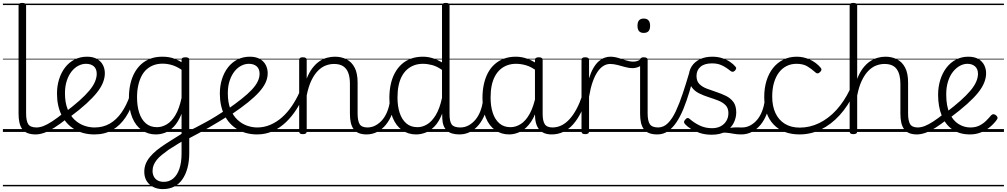

<svg xmlns="http://www.w3.org/2000/svg" viewBox="-20 -910 6943 1324"><path d="M227 17Q194 17 170.5 8Q147 -1 133.5 -19.5Q120 -38 114 -64.5Q108 -91 108 -126V-871Q108 -881 114 -885.5Q120 -890 133 -890Q147 -890 153.5 -885.5Q160 -881 160 -871V-128Q160 -77 174.5 -54Q189 -31 233 -31Q242 -31 246.5 -23.5Q251 -16 250.5 -7Q250 2 244.5 9.5Q239 17 227 17ZM0 365H300V375H0ZM0 -20H300V0H0ZM0 -505H300V-500H0ZM0 -885H300V-875H0Z M225 17Q214 17 208.5 9.5Q203 2 203.5 -7Q204 -16 211 -23.5Q218 -31 231 -31Q254 -31 280 -41Q306 -51 339 -72.5Q372 -94 416 -129Q423 -135 431 -132Q439 -129 444 -122Q449 -115 448.5 -106Q448 -97 440 -91Q393 -54 354.5 -29.5Q316 -5 284.5 6Q253 17 225 17ZM300 365V375ZM300 -20V0ZM300 -505V-500ZM300 -885V-875Z M429 -136Q487 -180 528.5 -217Q570 -254 596.5 -286Q623 -318 635 -346.5Q647 -375 647 -401Q647 -435 627 -452.5Q607 -470 573 -470Q546 -470 520 -456.5Q494 -443 473.5 -417Q453 -391 440.5 -353Q428 -315 428 -267Q428 -203 446 -158Q464 -113 493.5 -85Q523 -57 559 -44Q595 -31 631 -31Q643 -31 648.5 -23.5Q654 -16 654 -7Q654 2 648.5 9.5Q643 17 631 17Q553 17 494.5 -18Q436 -53 404.5 -116.5Q373 -180 373 -265Q373 -317 387.5 -363.5Q402 -410 429 -445Q456 -480 494.5 -499.5Q533 -519 580 -519Q622 -519 649.5 -503Q677 -487 690 -461Q703 -435 703 -405Q703 -373 689.5 -339.5Q676 -306 647.5 -270.5Q619 -235 574.5 -194.5Q530 -154 467 -107ZM300 365H788V375H300ZM300 -20H788V0H300ZM300 -505H788V-500H300ZM300 -885H788V-875H300Z M632 17Q621 17 615.5 9.5Q610 2 610 -7Q610 -16 615.5 -23.5Q621 -31 632 -31Q691 -31 737 -57.5Q783 -84 818 -134Q853 -184 876 -252Q879 -261 887.5 -262Q896 -263 903 -257.5Q910 -252 908 -241Q886 -161 847.5 -103Q809 -45 755.5 -14Q702 17 632 17ZM788 365V375ZM788 -20V0ZM788 -505V-500ZM788 -885V-875Z M1103 394Q1047 394 1011 361.5Q975 329 975 274Q975 245 985 220Q995 195 1014 172Q1033 149 1060.5 126.5Q1088 104 1124 81Q1142 69 1160 58Q1178 47 1196 35.5Q1214 24 1232 13V-125Q1208 -67 1178.5 -36.5Q1149 -6 1117.5 5.5Q1086 17 1054 17Q1000 17 958 -12.5Q916 -42 892.5 -98Q869 -154 869 -235Q869 -285 878.5 -328.5Q888 -372 907 -407Q926 -442 953.5 -467Q981 -492 1017.5 -505.5Q1054 -519 1099 -519Q1124 -519 1145 -515.5Q1166 -512 1187.5 -503.5Q1209 -495 1232 -481V-497Q1232 -507 1238.5 -511Q1245 -515 1259 -515Q1272 -515 1278.5 -511Q1285 -507 1285 -497V145Q1285 203 1272.5 249Q1260 295 1237 327.5Q1214 360 1180.5 377Q1147 394 1103 394ZM1110 344Q1147 344 1174.5 321Q1202 298 1217 254Q1232 210 1232 149V67Q1217 76 1201.5 85.5Q1186 95 1171.5 104.5Q1157 114 1142 123Q1116 142 1095.5 158.5Q1075 175 1061 192.5Q1047 210 1039.5 228.5Q1032 247 1032 269Q1032 290 1041 307.5Q1050 325 1067.5 334.5Q1085 344 1110 344ZM1063 -33Q1097 -33 1130 -52.5Q1163 -72 1189.5 -116Q1216 -160 1232 -235V-429Q1196 -453 1164 -462Q1132 -471 1101 -471Q1068 -471 1040.5 -461Q1013 -451 991.5 -432Q970 -413 955.5 -384.5Q941 -356 933 -319.5Q925 -283 925 -238Q925 -179 940 -132.5Q955 -86 985.5 -59.5Q1016 -33 1063 -33ZM788 365H1423V375H788ZM788 -20H1423V0H788ZM788 -505H1423V-500H788ZM788 -885H1423V-875H788Z M1276 48Q1270 51 1264.5 46Q1259 41 1255.5 32.5Q1252 24 1253 15.5Q1254 7 1260 4Q1296 -13 1330.5 -31Q1365 -49 1400 -68Q1435 -87 1469.5 -108.5Q1504 -130 1539 -153Q1546 -157 1551.5 -153Q1557 -149 1560.5 -141Q1564 -133 1564.5 -125Q1565 -117 1559 -114Q1522 -91 1487.5 -70Q1453 -49 1419 -29.5Q1385 -10 1349.5 9Q1314 28 1276 48ZM1423 365V375ZM1423 -20V0ZM1423 -505V-500ZM1423 -885V-875Z M1754 17Q1676 17 1617.5 -18Q1559 -53 1527.5 -116.5Q1496 -180 1496 -265Q1496 -317 1510.5 -363.5Q1525 -410 1552 -445Q1579 -480 1617.5 -499.5Q1656 -519 1703 -519Q1745 -519 1772.5 -503Q1800 -487 1813 -461Q1826 -435 1826 -405Q1826 -372 1811.5 -340.5Q1797 -309 1767 -275.5Q1737 -242 1690.5 -204.5Q1644 -167 1579 -123L1543 -152Q1603 -194 1646 -228Q1689 -262 1716.5 -291.5Q1744 -321 1757 -348Q1770 -375 1770 -401Q1770 -435 1750 -452.5Q1730 -470 1696 -470Q1669 -470 1643 -456.5Q1617 -443 1596.5 -417Q1576 -391 1563.5 -353Q1551 -315 1551 -267Q1551 -203 1569 -158Q1587 -113 1616.5 -85Q1646 -57 1682 -44Q1718 -31 1754 -31Q1765 -31 1770.5 -23.5Q1776 -16 1776 -7Q1776 2 1770.5 9.5Q1765 17 1754 17ZM1423 365H1911V375H1423ZM1423 -20H1911V0H1423ZM1423 -505H1911V-500H1423ZM1423 -885H1911V-875H1423Z M1753 17Q1745 17 1740 10Q1735 3 1735 -6.5Q1735 -16 1740 -23.5Q1745 -31 1753 -31Q1802 -31 1845.5 -50Q1889 -69 1925.5 -101.5Q1962 -134 1992 -178Q2022 -222 2044 -271Q2049 -280 2057.5 -279Q2066 -278 2072.5 -271Q2079 -264 2075 -255Q2055 -204 2024 -155.5Q1993 -107 1952.5 -68Q1912 -29 1862 -6Q1812 17 1753 17ZM1911 365V375ZM1911 -20V0ZM1911 -505V-500ZM1911 -885V-875Z M2509 17Q2477 17 2454.5 8Q2432 -1 2418.5 -19.5Q2405 -38 2399 -64.5Q2393 -91 2393 -126V-332Q2393 -376 2382 -406.5Q2371 -437 2347 -453Q2323 -469 2283 -469Q2254 -469 2225.5 -458Q2197 -447 2172 -421.5Q2147 -396 2127 -354.5Q2107 -313 2095 -252V-4Q2095 6 2088.5 10.5Q2082 15 2068 15Q2055 15 2049 10.5Q2043 6 2043 -4V-496Q2043 -506 2049 -510.5Q2055 -515 2068 -515Q2082 -515 2088.5 -510.5Q2095 -506 2095 -496V-368Q2112 -411 2134.5 -440.5Q2157 -470 2183 -487.5Q2209 -505 2236 -512Q2263 -519 2289 -519Q2334 -519 2369.5 -501Q2405 -483 2425.5 -444Q2446 -405 2446 -341V-128Q2446 -77 2460 -54Q2474 -31 2515 -31Q2525 -31 2529.5 -23.5Q2534 -16 2533.5 -7Q2533 2 2527 9.5Q2521 17 2509 17ZM1911 365H2582V375H1911ZM1911 -20H2582V0H1911ZM1911 -505H2582V-500H1911ZM1911 -885H2582V-875H1911Z M2507 17Q2496 17 2490.5 9.5Q2485 2 2485.5 -7Q2486 -16 2493 -23.5Q2500 -31 2513 -31Q2544 -31 2570.5 -45.5Q2597 -60 2617.5 -84.5Q2638 -109 2651 -142.5Q2664 -176 2670 -215Q2671 -226 2680 -229Q2689 -232 2697 -228Q2705 -224 2704 -213Q2699 -165 2683 -123.5Q2667 -82 2641.5 -50.5Q2616 -19 2582 -1Q2548 17 2507 17ZM2582 365V375ZM2582 -20V0ZM2582 -505V-500ZM2582 -885V-875Z M2849 17Q2795 17 2753.5 -12Q2712 -41 2688.5 -97Q2665 -153 2665 -234Q2665 -285 2674.5 -328.5Q2684 -372 2703 -407Q2722 -442 2749.5 -467Q2777 -492 2814 -505.5Q2851 -519 2896 -519Q2930 -519 2962.5 -509Q2995 -499 3028 -480V-871Q3028 -881 3034.5 -885.5Q3041 -890 3055 -890Q3068 -890 3074 -885.5Q3080 -881 3080 -871V-122Q3080 -72 3095 -51.5Q3110 -31 3155 -31Q3164 -31 3168 -23.5Q3172 -16 3171.5 -7Q3171 2 3165.5 9.5Q3160 17 3149 17Q3120 17 3098 10.5Q3076 4 3061.5 -9.5Q3047 -23 3039 -44Q3031 -65 3030 -93L3029 -126Q3007 -70 2977 -39Q2947 -8 2914.5 4.5Q2882 17 2849 17ZM2859 -33Q2893 -33 2925.5 -52.5Q2958 -72 2985 -116.5Q3012 -161 3028 -235V-428Q2992 -453 2959.5 -461.5Q2927 -470 2896 -470Q2864 -470 2836.5 -460Q2809 -450 2787.5 -431Q2766 -412 2751 -384Q2736 -356 2728.5 -319.5Q2721 -283 2721 -237Q2721 -178 2736 -132Q2751 -86 2781.5 -59.5Q2812 -33 2859 -33ZM2582 365H3223V375H2582ZM2582 -20H3223V0H2582ZM2582 -505H3223V-500H2582ZM2582 -885H3223V-875H2582Z M3148 17Q3137 17 3131.5 9.5Q3126 2 3126.5 -7Q3127 -16 3134 -23.5Q3141 -31 3154 -31Q3185 -31 3211.5 -45.5Q3238 -60 3258.5 -84.5Q3279 -109 3292 -142.5Q3305 -176 3311 -215Q3312 -226 3321 -229Q3330 -232 3338 -228Q3346 -224 3345 -213Q3340 -165 3324 -123.5Q3308 -82 3282.5 -50.5Q3257 -19 3223 -1Q3189 17 3148 17ZM3223 365V375ZM3223 -20V0ZM3223 -505V-500ZM3223 -885V-875Z M3491 17Q3437 17 3395.5 -12Q3354 -41 3330.5 -97Q3307 -153 3307 -234Q3307 -285 3316.5 -328.5Q3326 -372 3344.5 -407Q3363 -442 3391 -467Q3419 -492 3455.5 -505.5Q3492 -519 3537 -519Q3575 -519 3611.5 -506.5Q3648 -494 3684 -470V-419Q3644 -449 3608.5 -459.5Q3573 -470 3538 -470Q3506 -470 3478.5 -460Q3451 -450 3429.5 -431Q3408 -412 3393 -384Q3378 -356 3370.5 -319.5Q3363 -283 3363 -237Q3363 -178 3378 -132Q3393 -86 3423.5 -59.5Q3454 -33 3500 -33Q3537 -33 3571.5 -55Q3606 -77 3633 -126Q3660 -175 3676 -255L3695 -206Q3676 -120 3642.5 -71Q3609 -22 3569.5 -2.5Q3530 17 3491 17ZM3785 17Q3755 17 3733 8Q3711 -1 3697 -18.5Q3683 -36 3676 -62Q3669 -88 3669 -123V-496Q3669 -506 3675.5 -510.5Q3682 -515 3696 -515Q3709 -515 3715.5 -510.5Q3722 -506 3722 -496V-124Q3722 -77 3736.5 -54Q3751 -31 3791 -31Q3799 -31 3803.5 -23.5Q3808 -16 3807.5 -7Q3807 2 3802 9.5Q3797 17 3785 17ZM3223 365H3858V375H3223ZM3223 -20H3858V0H3223ZM3223 -505H3858V-500H3223ZM3223 -885H3858V-875H3223Z M3783 17Q3772 17 3766.5 9.5Q3761 2 3761.5 -7Q3762 -16 3769 -23.5Q3776 -31 3789 -31Q3823 -31 3853 -46Q3883 -61 3908.5 -89.5Q3934 -118 3955.5 -158Q3977 -198 3994 -249Q3997 -259 4006 -259Q4015 -259 4021.5 -252Q4028 -245 4025 -235Q4009 -180 3986 -134Q3963 -88 3933.5 -54Q3904 -20 3866.5 -1.5Q3829 17 3783 17ZM3858 365V375ZM3858 -20V0ZM3858 -505V-500ZM3858 -885V-875Z M4015 15Q4002 15 3996 10.5Q3990 6 3990 -4V-496Q3990 -506 3996 -510.5Q4002 -515 4015 -515Q4029 -515 4035.5 -510.5Q4042 -506 4042 -496V-370Q4055 -412 4072 -441Q4089 -470 4108.5 -487Q4128 -504 4148 -511.5Q4168 -519 4188 -519Q4198 -519 4203.5 -511.5Q4209 -504 4209 -494Q4209 -484 4203.5 -476.5Q4198 -469 4187 -469Q4164 -469 4142 -456Q4120 -443 4101 -415.5Q4082 -388 4067 -345.5Q4052 -303 4042 -243V-4Q4042 6 4035.5 10.5Q4029 15 4015 15ZM3858 365H4262V375H3858ZM3858 -20H4262V0H3858ZM3858 -505H4262V-500H3858ZM3858 -885H4262V-875H3858Z M4342 -440Q4318 -440 4291.5 -447.5Q4265 -455 4238 -462Q4211 -469 4186 -469Q4175 -469 4169.5 -476.5Q4164 -484 4164 -494Q4164 -504 4170 -511.5Q4176 -519 4187 -519Q4216 -519 4243.5 -510.5Q4271 -502 4297.5 -493.5Q4324 -485 4348 -485Q4362 -485 4374 -489Q4386 -493 4397 -501Q4405 -508 4412.5 -503.5Q4420 -499 4422.5 -490Q4425 -481 4417 -473Q4398 -454 4379.5 -447Q4361 -440 4342 -440ZM4262 365V375ZM4262 -20V0ZM4262 -505V-500ZM4262 -885V-875Z M4513 17Q4480 17 4456.5 8Q4433 -1 4419.5 -19.5Q4406 -38 4400 -64.5Q4394 -91 4394 -126V-496Q4394 -506 4400.5 -510.5Q4407 -515 4419 -515Q4433 -515 4439.5 -510.5Q4446 -506 4446 -496V-128Q4446 -77 4461 -54Q4476 -31 4520 -31Q4529 -31 4533.5 -23.5Q4538 -16 4537.5 -7Q4537 2 4531 9.5Q4525 17 4513 17ZM4419 -683Q4397 -683 4386.5 -695.5Q4376 -708 4376 -732Q4376 -757 4386.5 -769.5Q4397 -782 4419 -782Q4441 -782 4452 -769.5Q4463 -757 4463 -732Q4463 -707 4452 -695Q4441 -683 4419 -683ZM4262 365H4587V375H4262ZM4262 -20H4587V0H4262ZM4262 -505H4587V-500H4262ZM4262 -885H4587V-875H4262Z M4513 17Q4502 17 4497.5 9.5Q4493 2 4494 -7Q4495 -16 4501 -23.5Q4507 -31 4518 -31Q4556 -31 4586 -61Q4616 -91 4640.5 -143.5Q4665 -196 4688 -265Q4711 -334 4734 -412Q4737 -423 4747 -424.5Q4757 -426 4765 -420Q4773 -414 4770 -403Q4752 -337 4733.5 -275.5Q4715 -214 4693.5 -161Q4672 -108 4645.5 -68Q4619 -28 4586.5 -5.5Q4554 17 4513 17ZM4587 365H4637V375H4587ZM4587 -20H4637V0H4587ZM4587 -505H4637V-500H4587ZM4587 -885H4637V-875H4587Z M4955 -11Q4990 -24 5014 -28Q5038 -32 5058 -31.5Q5078 -31 5097 -31Q5106 -31 5110 -23.5Q5114 -16 5112.5 -7Q5111 2 5105.5 9.5Q5100 17 5091 17Q5061 17 5036 12Q5011 7 4986.5 5Q4962 3 4933 13ZM4888 19Q4841 19 4804.5 6.5Q4768 -6 4742 -23Q4716 -40 4703 -55Q4696 -63 4697 -70.5Q4698 -78 4707 -87Q4715 -96 4722 -96.5Q4729 -97 4737 -89Q4768 -62 4806 -44Q4844 -26 4890 -26Q4925 -26 4950 -39.5Q4975 -53 4989 -76.5Q5003 -100 5003 -130Q5003 -165 4983 -185Q4963 -205 4932 -217Q4901 -229 4866.5 -240Q4832 -251 4800.5 -266.5Q4769 -282 4749.5 -309.5Q4730 -337 4730 -382Q4730 -421 4749.5 -452Q4769 -483 4805.5 -501Q4842 -519 4892 -519Q4929 -519 4960 -509Q4991 -499 5014 -483.5Q5037 -468 5051 -451Q5058 -444 5056 -436.5Q5054 -429 5047 -422Q5040 -415 5032 -415Q5024 -415 5016 -422Q4985 -447 4956.5 -460Q4928 -473 4890 -473Q4838 -473 4810.5 -449.5Q4783 -426 4783 -386Q4783 -351 4802.5 -331Q4822 -311 4853.5 -299Q4885 -287 4920 -275.5Q4955 -264 4986.5 -248.5Q5018 -233 5037.5 -206.5Q5057 -180 5057 -135Q5057 -97 5039 -61.5Q5021 -26 4984 -3.5Q4947 19 4888 19ZM4637 365H5166V375H4637ZM4637 -20H5166V0H4637ZM4637 -505H5166V-500H4637ZM4637 -885H5166V-875H4637Z M5091 17Q5080 17 5074.5 9.5Q5069 2 5069.5 -7Q5070 -16 5077 -23.5Q5084 -31 5097 -31Q5128 -31 5154.5 -45.5Q5181 -60 5201.5 -84.5Q5222 -109 5235 -142.5Q5248 -176 5254 -215Q5255 -226 5264 -229Q5273 -232 5281 -228Q5289 -224 5288 -213Q5283 -165 5267 -123.5Q5251 -82 5225.5 -50.5Q5200 -19 5166 -1Q5132 17 5091 17ZM5166 365V375ZM5166 -20V0ZM5166 -505V-500ZM5166 -885V-875Z M5494 17Q5380 17 5315 -51Q5250 -119 5250 -241Q5250 -302 5265.5 -352.5Q5281 -403 5310 -440Q5339 -477 5380.5 -498Q5422 -519 5475 -519Q5521 -519 5565 -499Q5609 -479 5640 -442Q5645 -435 5644.5 -428.5Q5644 -422 5635 -413Q5626 -404 5618 -404Q5610 -404 5604 -410Q5574 -437 5545.5 -453.5Q5517 -470 5472 -470Q5435 -470 5404 -454.5Q5373 -439 5351 -409.5Q5329 -380 5317 -338.5Q5305 -297 5305 -244Q5305 -178 5327.5 -130Q5350 -82 5392.5 -56Q5435 -30 5495 -30Q5506 -30 5511.5 -23Q5517 -16 5517 -6.5Q5517 3 5511.5 10Q5506 17 5494 17ZM5166 365H5701V375H5166ZM5166 -20H5701V0H5166ZM5166 -505H5701V-500H5166ZM5166 -885H5701V-875H5166Z M5493 17Q5484 17 5479.5 10Q5475 3 5475 -6.5Q5475 -16 5480.5 -23Q5486 -30 5495 -30Q5565 -30 5629.5 -61.5Q5694 -93 5747.5 -151.5Q5801 -210 5840 -291Q5844 -300 5853.5 -299Q5863 -298 5870 -290Q5877 -282 5871 -271Q5829 -180 5770 -115.5Q5711 -51 5641 -17Q5571 17 5493 17ZM5701 365V375ZM5701 -20V0ZM5701 -505V-500ZM5701 -885V-875Z M6304 17Q6272 17 6250 8Q6228 -1 6214.5 -19.5Q6201 -38 6195 -64.5Q6189 -91 6189 -126V-332Q6189 -398 6163.5 -433.5Q6138 -469 6079 -469Q6050 -469 6021.5 -458Q5993 -447 5968 -421.5Q5943 -396 5923 -354.5Q5903 -313 5891 -251V-4Q5891 6 5884.5 10.5Q5878 15 5864 15Q5851 15 5845 10.5Q5839 6 5839 -4V-871Q5839 -881 5845 -885.5Q5851 -890 5864 -890Q5878 -890 5884.5 -885.5Q5891 -881 5891 -871V-366Q5908 -410 5930.5 -439.5Q5953 -469 5979 -486.5Q6005 -504 6032 -511.5Q6059 -519 6086 -519Q6130 -519 6165.5 -501Q6201 -483 6221.5 -444Q6242 -405 6242 -341V-128Q6242 -77 6256 -54Q6270 -31 6310 -31Q6321 -31 6326.5 -23.5Q6332 -16 6331.5 -7Q6331 2 6324 9.5Q6317 17 6304 17ZM5701 365H6377V375H5701ZM5701 -20H6377V0H5701ZM5701 -505H6377V-500H5701ZM5701 -885H6377V-875H5701Z M6302 17Q6291 17 6285.5 9.5Q6280 2 6280.5 -7Q6281 -16 6288 -23.5Q6295 -31 6308 -31Q6331 -31 6357 -41Q6383 -51 6416 -72.5Q6449 -94 6493 -129Q6500 -135 6508 -132Q6516 -129 6521 -122Q6526 -115 6525.5 -106Q6525 -97 6517 -91Q6470 -54 6431.5 -29.5Q6393 -5 6361.5 6Q6330 17 6302 17ZM6377 365V375ZM6377 -20V0ZM6377 -505V-500ZM6377 -885V-875Z M6669 17Q6597 17 6548 -17Q6499 -51 6474 -113Q6449 -175 6449 -257Q6449 -311 6464 -359Q6479 -407 6506.5 -443Q6534 -479 6572.5 -499Q6611 -519 6657 -519Q6700 -519 6727 -503Q6754 -487 6767 -461Q6780 -435 6780 -405Q6780 -373 6766.5 -339.5Q6753 -306 6724 -270Q6695 -234 6648.5 -192.5Q6602 -151 6537 -102L6499 -131Q6560 -177 6602.5 -215Q6645 -253 6672 -285Q6699 -317 6711.5 -346Q6724 -375 6724 -401Q6724 -434 6704 -452Q6684 -470 6651 -470Q6625 -470 6599 -456Q6573 -442 6551.5 -415Q6530 -388 6517.5 -348.5Q6505 -309 6505 -259Q6505 -177 6529 -127Q6553 -77 6591 -54Q6629 -31 6671 -31Q6708 -31 6734.5 -44.5Q6761 -58 6781 -78Q6801 -98 6815 -115Q6823 -123 6831 -122.5Q6839 -122 6847 -116Q6855 -110 6858 -102Q6861 -94 6855 -86Q6837 -60 6809 -36Q6781 -12 6745.5 2.5Q6710 17 6669 17ZM6377 365H6903V375H6377ZM6377 -20H6903V0H6377ZM6377 -505H6903V-500H6377ZM6377 -885H6903V-875H6377Z"/></svg>

Font: Playwrite IT Moderna Guides
Style: Regular
Weight: 400
Designer: Veronika Burian, José Scaglione
Foundry: TypeTogether
Version: Version 1.003